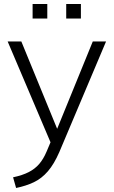

<svg xmlns="http://www.w3.org/2000/svg" viewBox="-20 -707 565 954"><path d="M60 227 45 174Q92 164 123 148Q154 132 175 107.5Q196 83 212 45L231 0L18 -501H86L264 -67L441 -501H507L275 48Q249 108 218 144Q187 180 148 198.5Q109 217 60 227ZM309 -615V-687H382V-615ZM142 -615V-687H215V-615Z"/></svg>

Font: Mulish Light
Style: Regular
Weight: 300
Designer: Vernon Adams
Foundry: Vernon Adams
Version: Version 3.603; ttfautohint (v1.8.3)